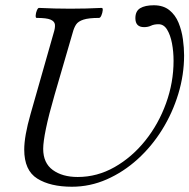

<svg xmlns="http://www.w3.org/2000/svg" viewBox="-20 -696 719 729"><path d="M253 13Q171 13 121.5 -18Q72 -49 72 -128Q72 -179 96 -263L184 -572Q190 -591 188.5 -603Q187 -615 172 -621.5Q157 -628 119 -628Q115 -628 115.5 -637.5Q116 -647 120 -656.5Q124 -666 128 -666Q188 -663 247 -663Q308 -663 366 -666Q371 -666 370 -656.5Q369 -647 365 -637.5Q361 -628 356 -628Q317 -628 297 -621.5Q277 -615 269 -603Q261 -591 256 -572L187 -335Q165 -259 154.5 -208Q144 -157 144 -131Q144 -77 180.5 -50.5Q217 -24 275 -24Q349 -24 415 -61.5Q481 -99 531.5 -162Q582 -225 610.5 -304Q639 -383 639 -465Q639 -500 633 -531.5Q627 -563 614.5 -583.5Q602 -604 582 -604Q565 -604 553.5 -598.5Q542 -593 527 -593Q494 -593 494 -627Q494 -654 512.5 -665Q531 -676 564 -676Q600 -676 623 -657.5Q646 -639 658 -609.5Q670 -580 674.5 -547Q679 -514 679 -486Q679 -412 657 -339.5Q635 -267 595.5 -203.5Q556 -140 502.5 -91.5Q449 -43 385.5 -15Q322 13 253 13Z"/></svg>

Font: Junicode
Style: Italic
Weight: 400
Italic angle: -11°
Designer: Peter S. Baker
Version: Version 2.100; ttfautohint (v1.8.4)